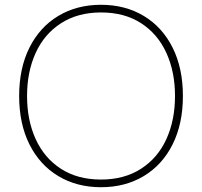

<svg xmlns="http://www.w3.org/2000/svg" viewBox="-20 -768 844 802"><path d="M60 -367Q60 -483 103 -569Q146 -655 223.5 -701.5Q301 -748 402 -748Q503 -748 580.5 -701.5Q658 -655 701 -569Q744 -483 744 -367Q744 -251 701 -165Q658 -79 580.5 -32.5Q503 14 402 14Q301 14 223.5 -32.5Q146 -79 103 -165Q60 -251 60 -367ZM711 -367Q711 -468 675 -547Q639 -626 569.5 -671Q500 -716 402 -716Q305 -716 235 -671Q165 -626 129 -547Q93 -468 93 -367Q93 -266 129 -187Q165 -108 234.5 -63Q304 -18 402 -18Q499 -18 569 -63Q639 -108 675 -187Q711 -266 711 -367Z"/></svg>

Font: LINE Seed Sans KR Thin
Style: Regular
Weight: 250
Designer: LINE BX Design & Sandoll Inc & Dalton Maag Ltd
Foundry: Sandoll Inc.
Version: Version 1.000